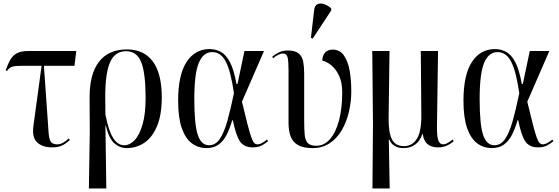

<svg xmlns="http://www.w3.org/2000/svg" viewBox="-20 -823 3147 1080"><path d="M273 6Q219 6 189 -22Q159 -50 168 -115L214 -453H109Q68 -453 51 -448.5Q34 -444 19 -424L12 -427Q24 -463 38.5 -487.5Q53 -512 76 -524Q99 -536 140 -536H409L399 -453H227L253 -82Q255 -45 264.5 -28Q274 -11 302 -11Q319 -11 335.5 -20.5Q352 -30 366 -44L373 -36Q346 -11 324.5 -2.5Q303 6 273 6Z M480 237 485 -79 484 -277Q484 -408 537.5 -476.5Q591 -545 694 -545Q789 -545 839.5 -477.5Q890 -410 890 -275Q890 -178 864 -115Q838 -52 793.5 -21Q749 10 693 10Q654 10 623.5 -16.5Q593 -43 575 -117H573L578 237ZM679 -6Q710 -6 737.5 -35Q765 -64 782 -123Q799 -182 799 -272Q799 -411 774.5 -473Q750 -535 689 -535Q627 -535 599.5 -473.5Q572 -412 572 -281L573 -179Q590 -89 616 -47.5Q642 -6 679 -6Z M1142 10Q1095 10 1059 -17Q1023 -44 1002.5 -102.5Q982 -161 982 -257Q982 -402 1029.5 -474.5Q1077 -547 1159 -547Q1193 -547 1222.5 -531Q1252 -515 1274 -472.5Q1296 -430 1310 -351H1316L1355 -536H1465L1341 -251Q1360 -171 1372.5 -123Q1385 -75 1393.5 -51Q1402 -27 1410 -19Q1418 -11 1428 -11Q1441 -11 1457 -20.5Q1473 -30 1482 -38L1488 -29Q1474 -17 1453.5 -5.5Q1433 6 1401 6Q1353 6 1330 -27.5Q1307 -61 1290 -146H1286Q1273 -101 1255.5 -66Q1238 -31 1210.5 -10.5Q1183 10 1142 10ZM1156 -6Q1192 -6 1216 -41Q1240 -76 1258.5 -141.5Q1277 -207 1296 -299Q1278 -423 1250 -476.5Q1222 -530 1174 -530Q1124 -530 1098.5 -470Q1073 -410 1073 -266Q1073 -123 1092.5 -64.5Q1112 -6 1156 -6Z M1739 10Q1685 10 1655.5 -7.5Q1626 -25 1614.5 -56.5Q1603 -88 1603 -131V-427Q1603 -476 1598 -499Q1593 -522 1571 -522Q1562 -522 1547.5 -516Q1533 -510 1516 -495L1511 -504Q1529 -519 1550.5 -529Q1572 -539 1598 -539Q1640 -539 1660 -522.5Q1680 -506 1685.5 -476.5Q1691 -447 1691 -408V-147Q1691 -96 1694 -64.5Q1697 -33 1711.5 -18Q1726 -3 1759 -3Q1804 -3 1837 -41.5Q1870 -80 1887.5 -148Q1905 -216 1905 -303Q1905 -359 1887.5 -396.5Q1870 -434 1844.5 -455Q1819 -476 1793 -482Q1793 -511 1809 -527.5Q1825 -544 1850 -544Q1892 -544 1915 -510.5Q1938 -477 1947 -424Q1956 -371 1956 -310Q1956 -250 1942.5 -193Q1929 -136 1902 -90Q1875 -44 1834 -17Q1793 10 1739 10ZM1739 -606 1729 -610 1747 -766Q1750 -792 1766 -799.5Q1782 -807 1803 -800Q1824 -793 1843 -776V-764Z M2075 237 2078 -126 2074 -536H2171L2166 -160Q2165 -80 2184 -40.5Q2203 -1 2253 -1Q2299 -1 2325 -42.5Q2351 -84 2350 -176L2347 -536H2444L2438 -116Q2437 -56 2445.5 -33.5Q2454 -11 2473 -11Q2493 -11 2526 -38L2532 -29Q2514 -13 2492.5 -3.5Q2471 6 2444 6Q2367 6 2358 -70H2356Q2343 -30 2315.5 -10Q2288 10 2249 10Q2190 10 2169 -39H2167L2172 237Z M2747 10Q2700 10 2664 -17Q2628 -44 2607.5 -102.5Q2587 -161 2587 -257Q2587 -402 2634.5 -474.5Q2682 -547 2764 -547Q2798 -547 2827.5 -531Q2857 -515 2879 -472.5Q2901 -430 2915 -351H2921L2960 -536H3070L2946 -251Q2965 -171 2977.5 -123Q2990 -75 2998.5 -51Q3007 -27 3015 -19Q3023 -11 3033 -11Q3046 -11 3062 -20.5Q3078 -30 3087 -38L3093 -29Q3079 -17 3058.5 -5.5Q3038 6 3006 6Q2958 6 2935 -27.5Q2912 -61 2895 -146H2891Q2878 -101 2860.5 -66Q2843 -31 2815.5 -10.5Q2788 10 2747 10ZM2761 -6Q2797 -6 2821 -41Q2845 -76 2863.5 -141.5Q2882 -207 2901 -299Q2883 -423 2855 -476.5Q2827 -530 2779 -530Q2729 -530 2703.5 -470Q2678 -410 2678 -266Q2678 -123 2697.5 -64.5Q2717 -6 2761 -6Z"/></svg>

Font: Noto Serif Display Condensed
Style: Regular
Weight: 400
Width: 3
Designer: Monotype Design Team
Foundry: Monotype Imaging Inc.
Version: Version 2.009